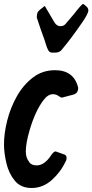

<svg xmlns="http://www.w3.org/2000/svg" viewBox="-29 -933 462 960"><path d="M248 -670H231Q218 -670 211 -684Q204 -698 199 -716Q194 -734 188 -749Q179 -772 155 -845Q155 -859 158 -868.5Q161 -878 183 -894Q193 -903 195 -903L244 -820Q255 -802 274 -802Q291 -802 302 -817L301 -816Q330 -849 341 -863Q380 -913 386 -913Q389 -913 394.5 -908Q400 -903 407 -897Q413 -889 413 -881Q413 -867 385 -825Q326 -739 281 -686Q270 -670 248 -670ZM129 7Q75 7 45 -29.5Q15 -66 3 -117Q-9 -168 -9 -212Q-9 -266 7 -330Q23 -394 55 -451Q87 -508 135 -545Q183 -582 246 -582Q341 -582 362 -494Q362 -467 338 -460L281 -445Q275 -445 263 -453.5Q251 -462 236 -462Q211 -462 189 -433Q148 -380 119 -282Q100 -217 100 -175Q100 -143 118 -122L116 -124Q127 -106 154 -106Q175 -106 193.5 -120Q212 -134 224 -153Q239 -176 249 -176L294 -160Q304 -156 304 -143Q304 -134 300 -127Q274 -72 229.5 -32.5Q185 7 129 7Z"/></svg>

Font: Bangerz
Style: Regular
Weight: 400
Designer: vernon adams
Foundry: Vernon Adams
Version: Version 2.10;February 7, 2025;FontCreator 13.0.0.2683 64-bit